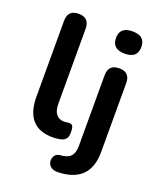

<svg xmlns="http://www.w3.org/2000/svg" viewBox="-164 -822 915 1110"><g transform="rotate(20 293.5 -267.5)"><path d="M232 10Q63 10 63 -180V-645Q63 -713 129 -713Q196 -713 196 -645V-186Q196 -141 213.5 -119.5Q231 -98 262 -98Q270 -98 278 -99.5Q286 -101 293 -101Q308 -101 314.5 -91.5Q321 -82 321 -52Q321 -25 310 -12Q299 1 274 6Q267 7 255 8.5Q243 10 232 10ZM327 189Q298 189 283 175.5Q268 162 266.5 143Q265 124 275.5 109Q286 94 307 92Q351 90 371 69.5Q391 49 391 5V-430Q391 -497 458 -497Q524 -497 524 -430V-6Q524 184 327 189ZM457 -587Q379 -587 379 -656Q379 -724 457 -724Q535 -724 535 -656Q535 -587 457 -587Z"/></g></svg>

Font: Chiron GoRound TC SB
Style: Regular
Weight: 500
Designer: Ryoko NISHIZUKA 西塚涼子 (kana, bopomofo & ideographs); Paul D. Hunt (Latin, Greek & Cyrillic); Sandoll Communications 산돌커뮤니
Foundry: Adobe
Version: Version 1.000;hotconv 1.1.1;makeotfexe 2.6.0